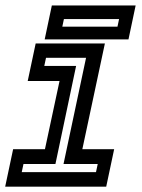

<svg xmlns="http://www.w3.org/2000/svg" viewBox="-20 -704 536 724"><path d="M-0.5 0 29.5 -141.5H149.5L204.5 -398.5H84.5L114.5 -540H375.5L290.5 -141.5H410.5L380.5 0ZM62 -55H342L348.5 -85.5H219.5L304.5 -486H153.5L147 -455.5H267L189 -85.5H68.5ZM148.5 -555.5 175.5 -683.5H491.5L464.5 -555.5ZM215 -603.5H423L429 -632H221Z"/></svg>

Font: Tourney Thin SemiBold
Style: Italic
Weight: 600
Italic angle: -12°
Version: Version 1.015